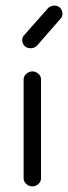

<svg xmlns="http://www.w3.org/2000/svg" viewBox="-20 -655 242 683"><path d="M64 -21V-372Q64 -384 73.5 -392.5Q83 -401 95 -401Q107 -401 116.5 -392.5Q126 -384 126 -372V-21Q126 -9 116.5 -0.5Q107 8 95 8Q83 8 73.5 -0.5Q64 -9 64 -21ZM69 -490Q60 -498 59 -510Q58 -522 66 -530Q136 -609 151 -626Q159 -634 171.5 -635Q184 -636 193 -628Q201 -620 202 -608Q203 -596 195 -588L111 -492Q103 -484 90.5 -483.5Q78 -483 69 -490Z"/></svg>

Font: Hoogli Medium
Style: Regular
Weight: 500
Designer: Anand Singh Naorem
Foundry: Brand New Type
Version: Version 1.00 b007